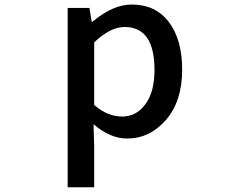

<svg xmlns="http://www.w3.org/2000/svg" viewBox="-20 -584 1040 827"><path d="M271.5 222.7V-549.8H365.2L375 -490.2H377.9Q466.8 -564.5 546.9 -564.5Q650.4 -564.5 707.5 -488.8Q764.6 -413.1 764.6 -284.2Q764.6 -147.5 694.8 -67.4Q625 12.7 527.3 12.7Q455.1 12.7 382.8 -48.8L385.7 44.9V222.7ZM505.9 -82Q567.4 -82 606.4 -135.3Q645.5 -188.5 645.5 -282.2Q645.5 -467.8 516.6 -467.8Q455.1 -467.8 385.7 -401.4V-131.8Q443.4 -82 505.9 -82Z"/></svg>

Font: GenEi Gothic M SemiBold
Style: Regular
Weight: 500
Designer: o_tamon (Modified); [Source Han Sans]
Ryoko NISHIZUKA  (kana & ideographs); Paul D. Hunt (Latin, Greek & Cyrillic); Wenl
Version: Version 1.1a;Original Version 1.004